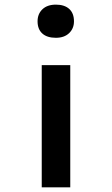

<svg xmlns="http://www.w3.org/2000/svg" viewBox="-20 -808 481 828"><path d="M160 0V-527H283V0ZM221 -645Q183 -645 162.5 -663.5Q142 -682 142 -716Q142 -748 163 -768Q184 -788 221 -788Q258 -788 278.5 -769.5Q299 -751 299 -716Q299 -685 278 -665Q257 -645 221 -645Z"/></svg>

Font: Lexend Giga Medium
Style: Regular
Weight: 500
Designer: Bonnie Shaver-Troup, Thomas Jockin
Foundry: Lexend
Version: Version 1.007